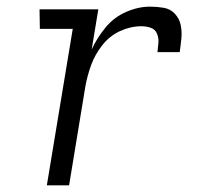

<svg xmlns="http://www.w3.org/2000/svg" viewBox="-20 -558 616 578"><path d="M121 0H188L237 -298Q243 -331 254.5 -362.5Q266 -394 288 -422Q310 -450 341.5 -464.5Q373 -479 406 -479Q420 -479 433.5 -474.5Q447 -470 452.5 -457Q458 -444 457 -430Q456 -416 454 -401H521Q524 -422 526 -442.5Q528 -463 524 -482.5Q520 -502 506.5 -516.5Q493 -531 473 -534.5Q453 -538 432 -538Q396 -538 359.5 -522Q323 -506 297.5 -475Q272 -444 256 -409L276 -530H99L100 -471H199Z"/></svg>

Font: Iosevka Sparkle Light
Style: Italic
Weight: 300
Italic angle: -9°
Designer: Belleve Invis
Foundry: Belleve Invis
Version: Version 4.5.0; ttfautohint (v1.8.3)